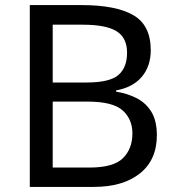

<svg xmlns="http://www.w3.org/2000/svg" viewBox="-20 -734 690 754"><path d="M301 -714Q435 -714 503.5 -674.5Q572 -635 572 -537Q572 -474 537 -432.5Q502 -391 436 -379V-374Q481 -367 517.5 -348Q554 -329 575 -294Q596 -259 596 -203Q596 -106 529.5 -53Q463 0 348 0H97V-714ZM319 -410Q411 -410 445 -439.5Q479 -469 479 -527Q479 -586 437.5 -611.5Q396 -637 305 -637H187V-410ZM187 -335V-76H331Q426 -76 463 -113Q500 -150 500 -210Q500 -266 461.5 -300.5Q423 -335 324 -335Z"/></svg>

Font: Noto Sans Carian
Style: Regular
Weight: 400
Designer: Monotype Design Team
Foundry: Monotype Imaging Inc.
Version: Version 2.002; ttfautohint (v1.8.4.7-5d5b)